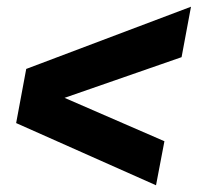

<svg xmlns="http://www.w3.org/2000/svg" viewBox="-20 -609 588 571"><path d="M548 -589 520 -439 172 -318 469 -189 444 -58 28 -243 58 -404Z"/></svg>

Font: TypoPRO Montserrat
Style: Italic
Weight: 800
Italic angle: -11.3°
Designer: Julieta Ulanovsky
Foundry: Julieta Ulanovsky
Version: Version 6.001